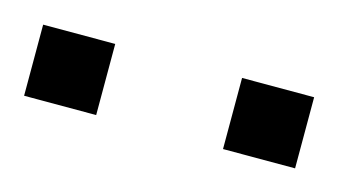

<svg xmlns="http://www.w3.org/2000/svg" viewBox="-29 -778 341 193"><g transform="rotate(15 141.0 -681.0)"><path d="M0 -644V-718H75V-644ZM207 -644V-718H282V-644Z"/></g></svg>

Font: Archivo SemiExpanded ExtraLight
Style: Regular
Weight: 250
Width: 6
Designer: Hector Gatti
Foundry: Omnibus-Type
Version: Version 2.001